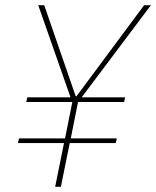

<svg xmlns="http://www.w3.org/2000/svg" viewBox="-20 -718 600 738"><path d="M248 -168 214 0H192L226 -168H49L53 -186H230L258 -326H81L85 -344H251L127 -698H150L271 -348H274L534 -698H560L294 -344H461L457 -326H280L252 -186H429L425 -168Z"/></svg>

Font: IBM Plex Sans Condensed Thin
Style: Italic
Weight: 100
Width: 3
Italic angle: -11°
Designer: Mike Abbink, Paul van der Laan, Pieter van Rosmalen
Foundry: Bold Monday
Version: Version 1.3